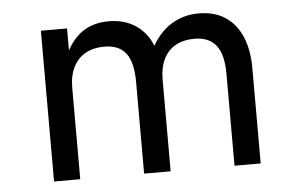

<svg xmlns="http://www.w3.org/2000/svg" viewBox="-40 -509 815 548"><g transform="rotate(-5 368.0 -235.0)"><path d="M686 -287Q686 -340 669.5 -378Q653 -416 622 -436Q591 -456 547 -456Q504 -456 470 -435.5Q436 -415 413 -375Q398 -413 366 -434.5Q334 -456 289 -456Q248 -456 218.5 -438Q189 -420 169 -383V-446H94V-14H169V-277Q169 -311 181.5 -335.5Q194 -360 216.5 -372.5Q239 -385 270 -385Q312 -385 332 -359Q352 -333 352 -277V-14H428V-277Q428 -311 440 -335.5Q452 -360 474.5 -372.5Q497 -385 528 -385Q570 -385 590.5 -359Q611 -333 611 -277V-14H686Z"/></g></svg>

Font: SpinnyJost Regular
Style: Regular
Weight: 400
Version: Version 3.710